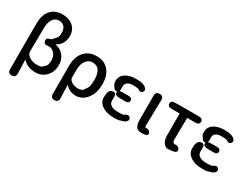

<svg xmlns="http://www.w3.org/2000/svg" viewBox="-73 -1541 3233 2472"><g transform="rotate(30 1543.5 -305.5)"><path d="M142 199Q84 200 84 140V-544Q84 -664 142 -734Q204 -810 320 -810Q411 -810 471 -762Q538 -708 538 -613Q538 -496 445 -439Q433 -432 433 -429.5Q433 -427 440 -426Q509 -415 555.5 -358.5Q602 -302 602 -219Q602 -111 534 -46Q473 13 384 13Q266 13 195 -64Q192 -68 192 -63L198 138Q200 198 142 199ZM354 -82Q411 -82 427 -98Q448 -120 470 -141Q488 -159 488 -226Q488 -288 453 -325Q416 -365 377 -365Q349 -365 325 -362Q301 -359 291 -402Q280 -445 340 -456Q356 -459 374 -482Q393 -506 412 -529Q426 -546 426 -602.5Q426 -659 394 -690Q365 -719 321 -719Q262 -719 229.5 -670Q197 -621 196 -532L192 -181Q192 -162 204 -147Q255 -82 354 -82Z M777 199Q719 200 719 140V-276Q719 -416 791 -493Q858 -564 968 -564Q1084 -564 1147.5 -489.5Q1211 -415 1211 -284Q1211 -149 1141 -65Q1076 13 982.5 13Q889 13 830 -56Q827 -60 827 -55L833 138Q835 198 777 199ZM961 -82Q1018 -82 1037 -109Q1054 -134 1072 -159Q1093 -188 1093 -282Q1093 -468 963 -468Q905 -468 868 -420Q828 -368 828 -279V-166Q828 -147 840 -133Q883 -82 961 -82Z M1480 -244Q1420 -245 1420 -285Q1420 -325 1480 -326L1570 -327Q1630 -328 1630 -285Q1630 -242 1570 -243ZM1449 -350Q1449 -283 1386 -305Q1380 -307 1373 -317Q1357 -342 1340 -366Q1335 -374 1335 -413Q1335 -486 1401 -527Q1460 -564 1553 -564Q1650 -564 1689 -537Q1738 -503 1713 -467Q1688 -431 1639 -466Q1627 -474 1558 -474Q1510 -474 1479.5 -454Q1449 -434 1449 -398ZM1360 -272Q1423 -289 1423 -224V-164Q1423 -123 1459.5 -100Q1496 -77 1561 -77Q1638 -77 1652 -88Q1699 -126 1727 -91Q1754 -56 1706 -20Q1702 -17 1682 -10Q1653 -1 1624 8Q1607 13 1549 13Q1444 13 1378 -31Q1309 -76 1309 -153Q1309 -258 1360 -272Z M1880 -26Q1854 -60 1854 -133V-490Q1854 -550 1912 -549Q1970 -549 1969 -489L1962 -156Q1961 -126 1961 -96Q1961 -81 1974 -82Q2027 -84 2044 -45Q2060 -5 1995 3Q1909 13 1880 -26Z M2418 8Q2385 13 2352 13Q2318 13 2288 -27Q2260 -64 2260 -140V-453Q2260 -458 2255 -458H2141Q2082 -458 2080 -501Q2079 -544 2120 -547L2131 -548Q2162 -550 2193 -550H2492Q2552 -550 2552 -504Q2552 -458 2492 -458H2377Q2372 -458 2372 -453L2368 -134Q2368 -81 2409 -84Q2464 -89 2477 -46Q2490 -4 2428 6Z M2794 -244Q2734 -245 2734 -285Q2734 -325 2794 -326L2884 -327Q2944 -328 2944 -285Q2944 -242 2884 -243ZM2763 -350Q2763 -283 2700 -305Q2694 -307 2687 -317Q2671 -342 2654 -366Q2649 -374 2649 -413Q2649 -486 2715 -527Q2774 -564 2867 -564Q2964 -564 3003 -537Q3052 -503 3027 -467Q3002 -431 2953 -466Q2941 -474 2872 -474Q2824 -474 2793.5 -454Q2763 -434 2763 -398ZM2674 -272Q2737 -289 2737 -224V-164Q2737 -123 2773.5 -100Q2810 -77 2875 -77Q2952 -77 2966 -88Q3013 -126 3041 -91Q3068 -56 3020 -20Q3016 -17 2996 -10Q2967 -1 2938 8Q2921 13 2863 13Q2758 13 2692 -31Q2623 -76 2623 -153Q2623 -258 2674 -272Z"/></g></svg>

Font: Resource Han Rounded KR Medium
Style: Regular
Weight: 500
Designer: Cyano Hao (round all glyphs); Ryoko NISHIZUKA 西塚涼子 (kana, bopomofo & ideographs); Paul D. Hunt (Latin, Greek & Cyrillic)
Foundry: Cyano Hao
Version: 0.990